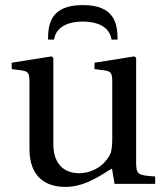

<svg xmlns="http://www.w3.org/2000/svg" viewBox="-20 -724 646 756"><path d="M26 -452 64 -447C90 -443 96 -438 96 -402V-138C96 -23 164 12 238 12C323 12 392 -46 421 -60L431 0H591V-29C522 -34 516 -36 516 -87V-496L509 -502L352 -477V-452L390 -447C416 -443 422 -438 422 -402V-177C422 -149 419 -127 414 -117C391 -71 343 -42 291 -42C233 -42 190 -78 190 -156V-496L183 -502L26 -477ZM443 -568C443 -631 431 -704 306 -704C181 -704 169 -631 169 -568H193C195 -589 213 -639 306 -639C399 -639 417 -589 419 -568Z"/></svg>

Font: Lingua Franca
Style: Regular
Weight: 400
Version: Version 1.19